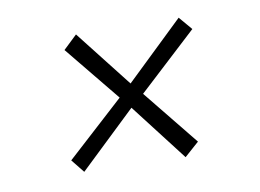

<svg xmlns="http://www.w3.org/2000/svg" viewBox="-54 -577 778 575"><g transform="rotate(-10 334.5 -289.5)"><path d="M467.5 -80 333.5 -254 161 -89.5 128.5 -130 304 -290 166 -459 208 -499 343.5 -326 519.5 -495 554 -454.5 375 -289 512 -119.5Z"/></g></svg>

Font: Merriweather 120pt Black
Style: Italic
Weight: 900
Italic angle: -7.8°
Version: Version 2.101